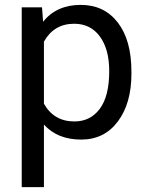

<svg xmlns="http://www.w3.org/2000/svg" viewBox="-20 -558 601 781"><path d="M514.6 -258.3Q514.6 -137.7 459.5 -64Q404.3 9.8 310.1 9.8Q213.9 9.8 158.7 -51.3V203.1H68.4V-528.3H150.9L155.3 -469.7Q210.4 -538.1 308.6 -538.1Q403.8 -538.1 459.2 -466.3Q514.6 -394.5 514.6 -266.6ZM424.3 -268.6Q424.3 -357.9 386.2 -409.7Q348.1 -461.4 281.7 -461.4Q199.7 -461.4 158.7 -388.7V-136.2Q199.2 -64 282.7 -64Q347.7 -64 386 -115.5Q424.3 -167 424.3 -268.6Z"/></svg>

Font: RobotoSquareBracket
Style: Square-Bracket
Weight: 400
Version: Version 2.137; 2017